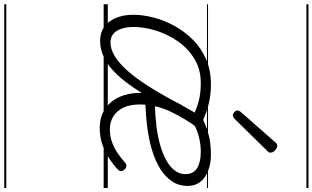

<svg xmlns="http://www.w3.org/2000/svg" viewBox="-312 -720 1512 929"><g transform="rotate(90 444.5 -255.0)"><path d="M51 -144Q51 -190 64.5 -242Q78 -294 105 -343Q132 -392 172 -432Q212 -472 266 -495.5Q320 -519 387 -519Q426 -519 459.5 -513Q493 -507 527.5 -494.5Q562 -482 603 -461Q555 -398 520 -324.5Q485 -251 485 -174Q485 -126 501 -94Q517 -62 544 -46Q571 -30 604 -30Q640 -30 670 -41.5Q700 -53 724 -70Q748 -87 767 -104Q776 -111 784 -110Q792 -109 798 -103Q805 -96 807.5 -87Q810 -78 800 -69Q778 -48 747.5 -27.5Q717 -7 679.5 6Q642 19 599 19Q545 19 507 -6.5Q469 -32 449 -75.5Q429 -119 429 -175Q429 -228 447 -281Q465 -334 491 -382Q517 -430 540 -465L544 -431Q511 -448 472.5 -459Q434 -470 381 -470Q314 -470 263 -438.5Q212 -407 178 -357Q144 -307 127 -251Q110 -195 110 -145Q110 -113 118 -87.5Q126 -62 142.5 -47.5Q159 -33 185 -33Q214 -33 246.5 -51Q279 -69 316 -109Q353 -149 395.5 -215Q438 -281 488 -378L526 -366Q473 -255 427 -181Q381 -107 339 -63.5Q297 -20 257.5 -1.5Q218 17 178 17Q117 17 84 -28Q51 -73 51 -144ZM879 -406Q879 -363 856.5 -330Q834 -297 795 -273Q756 -249 704 -233.5Q652 -218 591.5 -210.5Q531 -203 467 -202L482 -248Q536 -249 586.5 -255Q637 -261 679.5 -273Q722 -285 754 -302.5Q786 -320 804 -343.5Q822 -367 822 -395Q822 -435 792.5 -452.5Q763 -470 715 -470Q674 -470 636.5 -459.5Q599 -449 561 -426L548 -476Q588 -496 629.5 -507.5Q671 -519 726 -519Q792 -519 835.5 -490Q879 -461 879 -406ZM537 -625Q531 -625 522.5 -632Q514 -639 514 -646Q514 -650 515.5 -654Q517 -658 521 -663L665 -827Q671 -835 675.5 -837.5Q680 -840 685 -840Q692 -840 700 -835Q708 -830 713 -822.5Q718 -815 718 -808Q718 -803 716.5 -799.5Q715 -796 710 -792L555 -634Q545 -625 537 -625ZM0 471H889V481H0ZM0 -20H889V0H0ZM0 -505H889V-500H0ZM0 -991H889V-981H0Z"/></g></svg>

Font: Playwrite IE Guides
Style: Regular
Weight: 400
Designer: Veronika Burian, José Scaglione
Foundry: TypeTogether
Version: Version 1.003